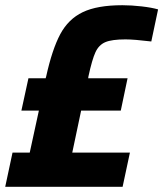

<svg xmlns="http://www.w3.org/2000/svg" viewBox="-31 -716 626 736"><path d="M308 -423 307 -416H458L432 -292H280L246 -131H467L439 0H-11L17 -131H83L118 -292H51L78 -416H144L146 -423Q169 -527 200 -585Q231 -643 286.5 -669.5Q342 -696 438 -696Q473 -696 512 -691.5Q551 -687 575 -680L549 -557Q483 -565 450 -565Q398 -565 373 -554.5Q348 -544 335 -516Q322 -488 308 -423Z"/></svg>

Font: Saira Semi Condensed
Style: Bold Italic
Weight: 700
Width: 4
Italic angle: -12°
Designer: Hector Gatti with collaboration of the Omnibus-Type team
Foundry: Omnibus-Type
Version: Version 1.001; ttfautohint (v1.8)